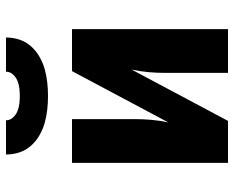

<svg xmlns="http://www.w3.org/2000/svg" viewBox="-90 -690 780 640"><g transform="rotate(-90 300.0 -370.0)"><path d="M77 0V-520H223V-312Q223 -283 220.5 -255Q218 -227 212 -199L383 -520H523V0H377V-208Q377 -237 379.5 -265Q382 -293 388 -321L217 0ZM300 -600Q277 -600 254.5 -602.5Q232 -605 210.5 -611Q189 -617 169 -628.5Q149 -640 134 -657Q119 -674 112 -695.5Q105 -717 105 -740H219Q219 -727 228 -717Q237 -707 249 -702Q261 -697 274 -695.5Q287 -694 300 -694Q313 -694 326 -695.5Q339 -697 351 -702Q363 -707 372 -717Q381 -727 381 -740H495Q495 -717 488 -695.5Q481 -674 466 -657Q451 -640 431 -628.5Q411 -617 389.5 -611Q368 -605 345.5 -602.5Q323 -600 300 -600Z"/></g></svg>

Font: Iosevka Heavy Extended
Style: Regular
Weight: 900
Width: 7
Monospace: yes
Designer: Belleve Invis
Foundry: Belleve Invis
Version: Version 32.5.0; ttfautohint (v1.8.4)